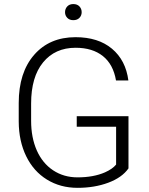

<svg xmlns="http://www.w3.org/2000/svg" viewBox="-20 -901 724 931"><path d="M603 -84.5Q571.8 -40 505.1 -15.1Q438.5 9.8 356 9.8Q272.5 9.8 207.5 -30.3Q142.6 -70.3 106.9 -143.6Q71.3 -216.8 70.8 -311.5V-401.4Q70.8 -549.3 145.5 -635Q220.2 -720.7 346.2 -720.7Q456.1 -720.7 522.9 -664.8Q589.8 -608.9 602.5 -510.7H542.5Q529.3 -588.9 478.8 -629.2Q428.2 -669.4 346.7 -669.4Q247.1 -669.4 189 -598.6Q130.9 -527.8 130.9 -398.9V-314.9Q130.9 -233.9 158.4 -171.6Q186 -109.4 237.5 -75.2Q289.1 -41 356 -41Q433.6 -41 489.3 -65.4Q525.4 -81.5 543 -103V-286.6H352.1V-337.4H603ZM295.4 -841.8Q295.4 -858.4 306.2 -869.9Q316.9 -881.3 335.4 -881.3Q354.5 -881.3 365.2 -869.9Q376 -858.4 376 -841.8Q376 -825.7 365.2 -814.5Q354.5 -803.2 335.4 -803.2Q316.9 -803.2 306.2 -814.5Q295.4 -825.7 295.4 -841.8Z"/></svg>

Font: Roboto-Light
Style: Regular
Weight: 300
Designer: Google
Version: Version 2.137; 2017